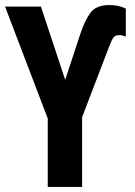

<svg xmlns="http://www.w3.org/2000/svg" viewBox="-20 -740 533 760"><path d="M169 0V-271L0 -714H142L238 -424L298 -606Q316 -660 338.5 -690Q361 -720 413 -720Q450 -720 478 -706V-595Q465 -601 452 -601Q436 -601 429 -591.5Q422 -582 411 -553L305 -276V0Z"/></svg>

Font: Noto Sans ExtraCondensed
Style: Bold
Weight: 700
Width: 2
Designer: Monotype Design Team
Foundry: Monotype Imaging Inc.
Version: Version 2.013; ttfautohint (v1.8.4.7-5d5b)